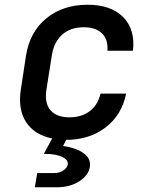

<svg xmlns="http://www.w3.org/2000/svg" viewBox="-20 -580 640 810"><path d="M127 210 137 150H210Q232 150 248 138.5Q264 127 266 114Q269 95 242.5 82Q216 69 165 69L200 4Q125 -11 90 -65Q55 -119 68 -203L90 -347Q106 -446 176 -503Q246 -560 349 -560Q448 -560 499.5 -508Q551 -456 541 -366H433Q437 -413 410.5 -439Q384 -465 333 -465Q278 -465 243 -434.5Q208 -404 199 -348L176 -203Q167 -146 192.5 -115.5Q218 -85 273 -85Q324 -85 358.5 -111Q393 -137 404 -185H512Q494 -95 425.5 -42.5Q357 10 259 10L246 36Q273 39 301 49.5Q329 60 346 78.5Q363 97 359 124Q354 159 315 184.5Q276 210 220 210Z"/></svg>

Font: NKDuy Mono SemiBold
Style: Italic
Weight: 600
Italic angle: -9°
Monospace: yes
Designer: NKDuy
Foundry: NKDuy
Version: Version 2.251; ttfautohint (v1.8.4.7-5d5b)